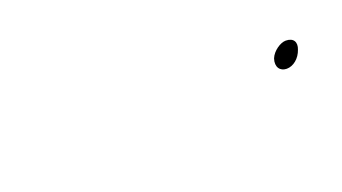

<svg xmlns="http://www.w3.org/2000/svg" viewBox="-23 -352 242 136"><g transform="rotate(-20 98.0 -283.5)"><path d="M176 -284C174 -278 177 -274 182 -274C187 -274 192 -278 194 -284C196 -289 194 -293 188 -293C184 -293 178 -289 176 -284Z"/></g></svg>

Font: Zinc
Style: Obl
Weight: 400
Version: Version 1